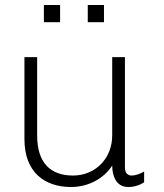

<svg xmlns="http://www.w3.org/2000/svg" viewBox="-20 -740 658 770"><path d="M156 -720V-651H221V-720ZM332 -720V-651H397V-720ZM430 -76C430 -36 445 10 494 10C518 10 540 3 558 -9V-52C543 -43 523 -36 508 -36C493 -36 481 -45 481 -69V-511H430V-197C430 -105 363 -36 273 -36C183 -36 129 -86 129 -197V-511H78V-182C78 -49 159 10 265 10C332 10 395 -22 430 -76Z"/></svg>

Font: Chivo Light
Style: Regular
Weight: 300
Designer: Hector Gatti
Foundry: Omnibus-Type
Version: Version 1.003;PS 001.003;hotconv 1.0.70;makeotf.lib2.5.58329